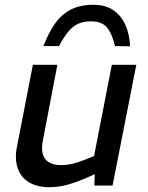

<svg xmlns="http://www.w3.org/2000/svg" viewBox="-20 -773 615 800"><path d="M187 7Q134 7 100 -14Q66 -35 53.5 -73Q41 -111 50 -158L117 -503H219L158 -184Q149 -135 169 -110Q189 -85 235 -85Q258 -85 281 -90.5Q304 -96 330 -106L372 -123L446 -503H548L449 0H373L376 -78L394 -56L336 -30Q294 -12 258 -2.5Q222 7 187 7ZM370 -753Q420 -753 452.5 -730.5Q485 -708 502.5 -669Q520 -630 522 -580L459 -581Q450 -618 438 -640.5Q426 -663 407.5 -673.5Q389 -684 360 -684Q329 -684 307 -674.5Q285 -665 266 -643Q247 -621 226 -581H161Q181 -633 207 -671.5Q233 -710 272 -731.5Q311 -753 370 -753Z"/></svg>

Font: REM
Style: Italic
Weight: 400
Italic angle: -11°
Designer: Octavio Pardo
Foundry: Ashler Design
Version: Version 1.005;gftools[0.9.28]